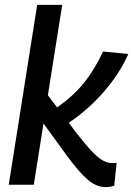

<svg xmlns="http://www.w3.org/2000/svg" viewBox="-20 -760 548 790"><path d="M16 0 133 -740H236L177 -368L215 -318Q282 -365 325.5 -419Q369 -473 404 -548L508 -538Q474 -460 409 -384.5Q344 -309 263 -255L292 -216Q331 -166 357.5 -138Q384 -110 403.5 -99.5Q423 -89 440 -89Q445 -89 450 -89Q455 -89 460 -90L450 4Q432 10 415 10Q378 10 343 -19Q308 -48 257 -117L159 -252L119 0Z"/></svg>

Font: Georama Medium
Style: Italic
Weight: 500
Italic angle: -9°
Designer: Jean-Baptiste Levee
Foundry: Production Type
Version: Version 1.000